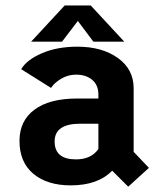

<svg xmlns="http://www.w3.org/2000/svg" viewBox="-20 -688 610 724"><path d="M448.5 -531H332L273.5 -609L214 -531H97.5L224 -667.5H322ZM463.5 16 403 -44.5Q349.5 11 246.5 11Q158.5 11 106 -32.5Q53.5 -76 53.5 -157Q53.5 -232.5 110 -274.5Q166.5 -316.5 271 -316.5H351V-332Q351 -367 327.8 -386.8Q304.5 -406.5 267 -406.5Q236.5 -406.5 210.5 -391Q184.5 -375.5 172.5 -356.5L60 -427Q80 -462 137.5 -487Q195 -512 272 -512Q364.5 -512 424.2 -469.5Q484 -427 484 -355V-115.5L541.5 -55ZM266.5 -87Q323.5 -87 351 -126V-221.5H282.5Q186 -221.5 186 -154.5Q186 -87 266.5 -87Z"/></svg>

Font: League Mono Narrow SemiBold
Style: Regular
Weight: 600
Width: 3
Designer: Tyler Finck
Foundry: The League of Moveable Type / Tyler Finck
Version: Version 2.210